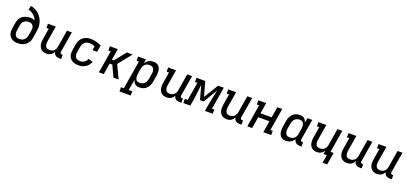

<svg xmlns="http://www.w3.org/2000/svg" viewBox="49 -2066 7702 3602"><g transform="rotate(20 3900.0 -265.0)"><path d="M254 8Q223 8 193 2Q163 -4 137.5 -19Q112 -34 94.5 -57.5Q77 -81 68.5 -109.5Q60 -138 60.5 -169Q61 -200 66 -231L84 -341Q88 -367 97.5 -392Q107 -417 124 -439Q141 -461 163.5 -477.5Q186 -494 211 -504Q236 -514 262 -518.5Q288 -523 314 -523Q339 -523 362.5 -518Q386 -513 405 -500Q395 -529 378 -554Q361 -579 338.5 -599Q316 -619 288 -633Q260 -647 230 -653L250 -735Q285 -729 318 -715Q351 -701 379.5 -681Q408 -661 431.5 -635.5Q455 -610 472.5 -580Q490 -550 501.5 -516.5Q513 -483 517.5 -447Q522 -411 519 -373.5Q516 -336 509 -299L491 -189Q487 -162 477.5 -135.5Q468 -109 451.5 -85Q435 -61 412 -42.5Q389 -24 362.5 -12.5Q336 -1 308.5 3.5Q281 8 254 8ZM255 -76Q272 -76 289 -79Q306 -82 322 -90Q338 -98 351 -110.5Q364 -123 373.5 -138Q383 -153 388.5 -169.5Q394 -186 397 -203L414 -306Q417 -323 417 -340Q417 -357 413 -372.5Q409 -388 400.5 -401Q392 -414 378.5 -423Q365 -432 349 -435.5Q333 -439 316 -439Q300 -439 284.5 -436.5Q269 -434 254 -427.5Q239 -421 225.5 -410.5Q212 -400 202 -386.5Q192 -373 186.5 -358Q181 -343 178 -327L160 -217Q157 -200 156.5 -182.5Q156 -165 159.5 -149Q163 -133 171 -118.5Q179 -104 192 -94Q205 -84 221.5 -80Q238 -76 255 -76Q255 -76 255 -76Q255 -76 255 -76Z M826 8Q798 8 771 0Q744 -8 723 -25Q702 -42 689.5 -66Q677 -90 672 -117.5Q667 -145 668 -173.5Q669 -202 674 -231L709 -446H663V-530H820L768 -217Q765 -200 764.5 -183Q764 -166 766.5 -150Q769 -134 776 -119.5Q783 -105 795 -95Q807 -85 823 -80.5Q839 -76 856 -76Q872 -76 887.5 -79Q903 -82 917.5 -89Q932 -96 944.5 -107.5Q957 -119 965.5 -132.5Q974 -146 979 -161.5Q984 -177 987 -192L1043 -530H1140L1071 -116Q1070 -108 1071 -100Q1072 -92 1076.5 -86.5Q1081 -81 1088.5 -78.5Q1096 -76 1104 -76H1122V8H1090Q1069 8 1047.5 3.5Q1026 -1 1009.5 -12Q993 -23 983 -41.5Q973 -60 972 -81Q961 -61 945.5 -43.5Q930 -26 910.5 -14Q891 -2 869 3Q847 8 826 8Z M1467 8Q1443 8 1419.5 5Q1396 2 1374 -5.5Q1352 -13 1333.5 -25Q1315 -37 1300.5 -54Q1286 -71 1276.5 -92Q1267 -113 1263 -136Q1259 -159 1260.5 -183Q1262 -207 1266 -231L1284 -341Q1288 -368 1297.5 -394.5Q1307 -421 1323 -444.5Q1339 -468 1362 -486.5Q1385 -505 1410.5 -517Q1436 -529 1463 -533.5Q1490 -538 1518 -538Q1547 -538 1575 -533.5Q1603 -529 1629.5 -522Q1656 -515 1681.5 -505.5Q1707 -496 1732 -484L1710 -350H1617L1630 -432Q1604 -441 1576 -447.5Q1548 -454 1519 -454Q1502 -454 1485.5 -451Q1469 -448 1453 -440Q1437 -432 1424 -419.5Q1411 -407 1401.5 -392Q1392 -377 1386.5 -360.5Q1381 -344 1378 -327L1360 -217Q1357 -199 1357 -181Q1357 -163 1361.5 -146.5Q1366 -130 1375.5 -115.5Q1385 -101 1399.5 -92Q1414 -83 1431.5 -79.5Q1449 -76 1467 -76Q1489 -76 1511 -82Q1533 -88 1552 -101Q1571 -114 1585 -133Q1599 -152 1608 -173L1697 -143Q1683 -109 1659.5 -79.5Q1636 -50 1604.5 -29.5Q1573 -9 1537.5 -0.5Q1502 8 1467 8Z M1873 0 1947 -446H1900V-530H2057L2021 -307H2060L2238 -530H2354L2141 -265L2267 0H2163L2059 -223H2007L1970 0Z M2358 205V121H2415L2509 -446H2463V-530H2620L2606 -448Q2620 -469 2638.5 -487Q2657 -505 2679 -516.5Q2701 -528 2724.5 -533Q2748 -538 2772 -538Q2800 -538 2826 -530Q2852 -522 2870.5 -504Q2889 -486 2899.5 -461Q2910 -436 2913.5 -409.5Q2917 -383 2915.5 -355Q2914 -327 2909 -299L2891 -189Q2887 -164 2879 -139Q2871 -114 2857.5 -91Q2844 -68 2824.5 -48.5Q2805 -29 2781.5 -16Q2758 -3 2732.5 2.5Q2707 8 2682 8Q2657 8 2633.5 1.5Q2610 -5 2592.5 -20Q2575 -35 2564.5 -56Q2554 -77 2549 -100L2512 121H2583V205ZM2657 -76Q2674 -76 2690.5 -79.5Q2707 -83 2722.5 -91Q2738 -99 2751.5 -111.5Q2765 -124 2774 -139Q2783 -154 2788.5 -170Q2794 -186 2797 -203L2815 -313Q2818 -330 2818.5 -347.5Q2819 -365 2815.5 -381Q2812 -397 2804 -411.5Q2796 -426 2783.5 -436Q2771 -446 2754.5 -450Q2738 -454 2720 -454Q2704 -454 2688.5 -451Q2673 -448 2658.5 -441Q2644 -434 2631.5 -423Q2619 -412 2610 -398Q2601 -384 2596 -369Q2591 -354 2588 -338L2570 -228Q2567 -210 2566 -192.5Q2565 -175 2567.5 -158Q2570 -141 2576 -125Q2582 -109 2594 -97.5Q2606 -86 2622.5 -81Q2639 -76 2657 -76Z M3226 8Q3198 8 3171 0Q3144 -8 3123 -25Q3102 -42 3089.5 -66Q3077 -90 3072 -117.5Q3067 -145 3068 -173.5Q3069 -202 3074 -231L3109 -446H3063V-530H3220L3168 -217Q3165 -200 3164.5 -183Q3164 -166 3166.5 -150Q3169 -134 3176 -119.5Q3183 -105 3195 -95Q3207 -85 3223 -80.5Q3239 -76 3256 -76Q3272 -76 3287.5 -79Q3303 -82 3317.5 -89Q3332 -96 3344.5 -107.5Q3357 -119 3365.5 -132.5Q3374 -146 3379 -161.5Q3384 -177 3387 -192L3443 -530H3540L3471 -116Q3470 -108 3471 -100Q3472 -92 3476.5 -86.5Q3481 -81 3488.5 -78.5Q3496 -76 3504 -76H3522V8H3490Q3469 8 3447.5 3.5Q3426 -1 3409.5 -12Q3393 -23 3383 -41.5Q3373 -60 3372 -81Q3361 -61 3345.5 -43.5Q3330 -26 3310.5 -14Q3291 -2 3269 3Q3247 8 3226 8Z M3558 0V-84H3616L3676 -446H3629V-530H3803L3884 -241L4060 -530H4173L4100 -84H4146V0H3989L4007 -106Q4020 -189 4039 -270.5Q4058 -352 4074 -435L3906 -159H3834L3757 -435Q3746 -353 3738 -270.5Q3730 -188 3716 -106L3698 0Z M4426 8Q4398 8 4371 0Q4344 -8 4323 -25Q4302 -42 4289.5 -66Q4277 -90 4272 -117.5Q4267 -145 4268 -173.5Q4269 -202 4274 -231L4309 -446H4263V-530H4420L4368 -217Q4365 -200 4364.5 -183Q4364 -166 4366.5 -150Q4369 -134 4376 -119.5Q4383 -105 4395 -95Q4407 -85 4423 -80.5Q4439 -76 4456 -76Q4472 -76 4487.5 -79Q4503 -82 4517.5 -89Q4532 -96 4544.5 -107.5Q4557 -119 4565.5 -132.5Q4574 -146 4579 -161.5Q4584 -177 4587 -192L4643 -530H4740L4671 -116Q4670 -108 4671 -100Q4672 -92 4676.5 -86.5Q4681 -81 4688.5 -78.5Q4696 -76 4704 -76H4722V8H4690Q4669 8 4647.5 3.5Q4626 -1 4609.5 -12Q4593 -23 4583 -41.5Q4573 -60 4572 -81Q4561 -61 4545.5 -43.5Q4530 -26 4510.5 -14Q4491 -2 4469 3Q4447 8 4426 8Z M4836 0 4909 -446H4863V-530H5020L4984 -315H5207L5243 -530H5340L5266 -84H5313V0H5155L5193 -231H4970L4932 0Z M5604 8Q5575 8 5549.5 0Q5524 -8 5505 -26Q5486 -44 5476 -69Q5466 -94 5462 -120.5Q5458 -147 5459.5 -175Q5461 -203 5466 -231L5484 -341Q5488 -366 5496 -391Q5504 -416 5517.5 -439Q5531 -462 5550.5 -481.5Q5570 -501 5593.5 -514Q5617 -527 5642.5 -532.5Q5668 -538 5694 -538Q5719 -538 5742 -531.5Q5765 -525 5782.5 -510Q5800 -495 5810.5 -474Q5821 -453 5826 -430L5843 -530H5940L5871 -116Q5870 -108 5871 -100Q5872 -92 5876.5 -86.5Q5881 -81 5888.5 -78.5Q5896 -76 5904 -76H5922V8H5890Q5868 8 5846.5 3.5Q5825 -1 5808 -13.5Q5791 -26 5781.5 -45.5Q5772 -65 5772 -86Q5758 -64 5739.5 -45.5Q5721 -27 5699 -14.5Q5677 -2 5652.5 3Q5628 8 5604 8ZM5655 -76Q5671 -76 5686.5 -79Q5702 -82 5716.5 -89Q5731 -96 5744 -107Q5757 -118 5765.5 -132Q5774 -146 5779 -161.5Q5784 -177 5787 -192L5805 -302Q5808 -320 5809 -337.5Q5810 -355 5808 -372Q5806 -389 5799.5 -405Q5793 -421 5781 -432.5Q5769 -444 5752.5 -449Q5736 -454 5718 -454Q5701 -454 5684.5 -450.5Q5668 -447 5652.5 -439Q5637 -431 5623.5 -418.5Q5610 -406 5601 -391Q5592 -376 5586.5 -360Q5581 -344 5578 -327L5560 -217Q5557 -200 5556.5 -182.5Q5556 -165 5559.5 -149Q5563 -133 5571 -118.5Q5579 -104 5592 -94Q5605 -84 5621.5 -80Q5638 -76 5655 -76Z M6488 159H6395L6422 0H6355L6367 -74Q6356 -55 6341 -39Q6326 -23 6307 -12Q6288 -1 6267 3.5Q6246 8 6226 8Q6198 8 6171 0Q6144 -8 6123 -25Q6102 -42 6089.5 -66Q6077 -90 6072 -117.5Q6067 -145 6068 -173.5Q6069 -202 6074 -231L6109 -446H6063V-530H6220L6168 -217Q6165 -200 6164.5 -183Q6164 -166 6166.5 -150Q6169 -134 6176 -119.5Q6183 -105 6195 -95Q6207 -85 6223 -80.5Q6239 -76 6256 -76Q6272 -76 6287.5 -79Q6303 -82 6317.5 -89Q6332 -96 6344.5 -107.5Q6357 -119 6365.5 -132.5Q6374 -146 6379 -161.5Q6384 -177 6387 -192L6443 -530H6540L6466 -84H6529Z M6826 8Q6798 8 6771 0Q6744 -8 6723 -25Q6702 -42 6689.5 -66Q6677 -90 6672 -117.5Q6667 -145 6668 -173.5Q6669 -202 6674 -231L6709 -446H6663V-530H6820L6768 -217Q6765 -200 6764.5 -183Q6764 -166 6766.5 -150Q6769 -134 6776 -119.5Q6783 -105 6795 -95Q6807 -85 6823 -80.5Q6839 -76 6856 -76Q6872 -76 6887.5 -79Q6903 -82 6917.5 -89Q6932 -96 6944.5 -107.5Q6957 -119 6965.5 -132.5Q6974 -146 6979 -161.5Q6984 -177 6987 -192L7043 -530H7140L7071 -116Q7070 -108 7071 -100Q7072 -92 7076.5 -86.5Q7081 -81 7088.5 -78.5Q7096 -76 7104 -76H7122V8H7090Q7069 8 7047.5 3.5Q7026 -1 7009.5 -12Q6993 -23 6983 -41.5Q6973 -60 6972 -81Q6961 -61 6945.5 -43.5Q6930 -26 6910.5 -14Q6891 -2 6869 3Q6847 8 6826 8Z M7426 8Q7398 8 7371 0Q7344 -8 7323 -25Q7302 -42 7289.5 -66Q7277 -90 7272 -117.5Q7267 -145 7268 -173.5Q7269 -202 7274 -231L7309 -446H7263V-530H7420L7368 -217Q7365 -200 7364.5 -183Q7364 -166 7366.5 -150Q7369 -134 7376 -119.5Q7383 -105 7395 -95Q7407 -85 7423 -80.5Q7439 -76 7456 -76Q7472 -76 7487.5 -79Q7503 -82 7517.5 -89Q7532 -96 7544.5 -107.5Q7557 -119 7565.5 -132.5Q7574 -146 7579 -161.5Q7584 -177 7587 -192L7643 -530H7740L7671 -116Q7670 -108 7671 -100Q7672 -92 7676.5 -86.5Q7681 -81 7688.5 -78.5Q7696 -76 7704 -76H7722V8H7690Q7669 8 7647.5 3.5Q7626 -1 7609.5 -12Q7593 -23 7583 -41.5Q7573 -60 7572 -81Q7561 -61 7545.5 -43.5Q7530 -26 7510.5 -14Q7491 -2 7469 3Q7447 8 7426 8Z"/></g></svg>

Font: Iosevka Curly Slab MdEx
Style: Italic
Weight: 500
Width: 7
Italic angle: -9°
Monospace: yes
Designer: Belleve Invis
Foundry: Belleve Invis
Version: Version 11.0.0; ttfautohint (v1.8.3)